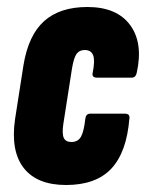

<svg xmlns="http://www.w3.org/2000/svg" viewBox="-20 -523 417 549"><path d="M169 6Q86 6 48 -42.5Q10 -91 23 -182L47 -336Q61 -422 106 -462.5Q151 -503 230 -503Q314 -503 352 -451.5Q390 -400 371 -315Q368 -301 357 -301H257Q242 -301 245 -315Q252 -349 246.5 -364.5Q241 -380 222 -380Q207 -380 199 -369Q191 -358 186 -328L161 -168Q157 -140 162.5 -128.5Q168 -117 184 -117Q203 -117 211.5 -132Q220 -147 224 -184Q226 -198 238 -198H337Q352 -198 350 -184Q342 -87 298 -40.5Q254 6 169 6Z"/></svg>

Font: Sofia Sans Extra Condensed Black
Style: Italic
Weight: 900
Italic angle: -9°
Version: Version 4.100